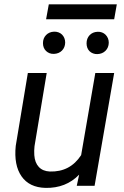

<svg xmlns="http://www.w3.org/2000/svg" viewBox="-20 -870 580 899"><path d="M44.4 0ZM350.6 -52.2Q288.6 11.7 192.9 9.8Q117.2 7.8 80.8 -44.4Q44.4 -96.7 53.7 -187L110.4 -528.3H198.7L141.6 -185.5Q139.2 -164.1 140.6 -143.6Q143.1 -108.4 161.6 -88.4Q180.2 -68.4 213.4 -66.9Q308.1 -64 359.9 -143.6L426.3 -528.3H514.6L422.9 0H339.4ZM181.2 -668Q181.2 -690.9 195.6 -705.8Q210 -720.7 232.9 -721.7Q244.1 -722.2 253.9 -718.5Q263.7 -714.8 270.5 -708Q277.3 -701.2 281.2 -691.7Q285.2 -682.1 285.2 -670.9Q284.7 -647.9 270.3 -633.3Q255.9 -618.7 232.9 -617.7Q221.7 -617.2 212.2 -620.8Q202.6 -624.5 195.6 -631.3Q188.5 -638.2 184.8 -647.5Q181.2 -656.7 181.2 -668ZM385.3 -667Q385.3 -689.9 399.4 -705.1Q413.6 -720.2 437 -721.2Q448.2 -721.7 457.8 -718Q467.3 -714.4 474.4 -707.3Q481.4 -700.2 485.4 -690.7Q489.3 -681.2 489.3 -669.9Q488.8 -647 474.1 -632.3Q459.5 -617.7 436.5 -616.7Q425.3 -616.2 415.8 -619.9Q406.2 -623.5 399.4 -630.1Q392.6 -636.7 388.9 -646.2Q385.3 -655.8 385.3 -667ZM514.6 -779.8H195.8L208.5 -849.6H526.9Z"/></svg>

Font: Roboto
Style: Italic
Weight: 400
Italic angle: -12°
Designer: Google
Version: Version 2.134; 2016; ttfautohint (v1.6)